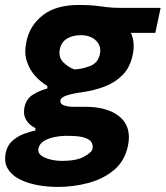

<svg xmlns="http://www.w3.org/2000/svg" viewBox="-47 -532 652 756"><path d="M180.5 204Q139 204 99 196.5Q59 189 28.2 172.8Q-2.5 156.5 -17.2 130.8Q-32 105 -24 68Q-18 39.5 2.5 21.8Q23 4 48 -5.2Q73 -14.5 92.5 -18V-27.5Q82.5 -32 70.5 -42.2Q58.5 -52.5 51.5 -69.5Q44.5 -86.5 49.5 -110.5Q56.5 -143 83 -159.5Q109.5 -176 139.5 -183.5V-193.5Q114.5 -208 92.2 -232.2Q70 -256.5 58.8 -290.2Q47.5 -324 57 -368Q70 -432 121.8 -472.2Q173.5 -512.5 263.5 -512.5Q301.5 -512.5 326.2 -509.8Q351 -507 373.2 -504Q395.5 -501 426.5 -501H585.5L564.5 -402.5H468.5Q485.5 -365 476 -318.5Q466 -267.5 436.2 -237.2Q406.5 -207 365.5 -191.5Q324.5 -176 280.5 -169.5Q239.5 -164 216.5 -156.5Q193.5 -149 191 -137.5Q188.5 -123 204.8 -117.2Q221 -111.5 244 -111.5H287.5Q379 -111.5 425.8 -71Q472.5 -30.5 456.5 43.5Q444 102.5 401.5 137.8Q359 173 300.5 188.5Q242 204 180.5 204ZM246.5 -258.5Q279 -260.5 308.8 -272.5Q338.5 -284.5 346 -317.5Q353.5 -348.5 332 -371Q310.5 -393.5 271 -393.5Q239 -393.5 216.5 -379.8Q194 -366 188.5 -338Q182.5 -307 202 -287Q221.5 -267 246.5 -258.5ZM198.5 101.5Q253 101.5 283.2 85.2Q313.5 69 317 54.5Q320 41.5 314.2 29.8Q308.5 18 287.2 10.5Q266 3 223 3H205.5Q187 3.5 164.8 8.2Q142.5 13 125.5 23.5Q108.5 34 104.5 52.5Q99.5 75 128.8 88.2Q158 101.5 198.5 101.5Z"/></svg>

Font: Commissioner
Style: Bold Italic
Weight: 700
Italic angle: -12°
Designer: Kostas Bartsokas
Foundry: Kostas Bartsokas
Version: Version 1.000; ttfautohint (v1.8.3)